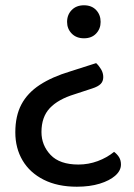

<svg xmlns="http://www.w3.org/2000/svg" viewBox="-20 -491 507 727"><path d="M247 -221 344 -252Q354 -243 362.5 -229Q371 -215 371 -199Q371 -183 361 -173Q351 -163 329 -156L262 -134Q200 -115 168.5 -81.5Q137 -48 137 9Q137 59 171.5 95.5Q206 132 277 132Q315 132 350 119Q385 106 412 84Q424 93 431 104.5Q438 116 438 132Q438 155 416.5 174Q395 193 357.5 204.5Q320 216 271 216Q198 216 145.5 189.5Q93 163 65.5 116.5Q38 70 38 10Q38 -52 61 -95.5Q84 -139 130.5 -169.5Q177 -200 247 -221ZM361 -408Q361 -382 344 -364Q327 -346 298 -346Q269 -346 251.5 -364Q234 -382 234 -408Q234 -435 251.5 -453Q269 -471 298 -471Q327 -471 344 -453Q361 -435 361 -408Z"/></svg>

Font: Baloo Tamma 2 Medium
Style: Regular
Weight: 500
Designer: Divya Kowshik, Shuchita Grover and Ek Type
Foundry: Ek Type
Version: Version 1.700